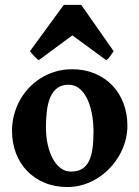

<svg xmlns="http://www.w3.org/2000/svg" viewBox="-20 -753 572 788"><path d="M363.8 -212.4Q363.8 -251 357.2 -285.9Q350.6 -320.8 337.9 -347.4Q325.2 -374 305.9 -389.6Q286.6 -405.3 261.7 -405.3Q233.9 -405.3 215.8 -392.1Q197.8 -378.9 187.3 -355.5Q176.8 -332 172.6 -300Q168.5 -268.1 168.5 -231Q168.5 -192.4 176 -159.2Q183.6 -126 197 -101.3Q210.4 -76.7 229.2 -62.7Q248 -48.8 270.5 -48.8Q297.9 -48.8 315.9 -59.3Q334 -69.8 344.5 -90.6Q355 -111.3 359.4 -141.8Q363.8 -172.4 363.8 -212.4ZM502.9 -236.8Q502.9 -204.1 493.9 -172.9Q484.9 -141.6 468.8 -113.8Q452.6 -85.9 429.9 -62.3Q407.2 -38.6 379.9 -21.5Q352.5 -4.4 321.3 5.1Q290 14.6 256.8 14.6Q205.1 14.6 163.1 -2.9Q121.1 -20.5 91.3 -51.3Q61.5 -82 45.4 -124.5Q29.3 -167 29.3 -216.8Q29.3 -249 37.4 -280.3Q45.4 -311.5 60.5 -339.6Q75.7 -367.7 97.7 -391.4Q119.6 -415 147 -432.1Q174.3 -449.2 206.8 -459Q239.3 -468.8 275.9 -468.8Q327.1 -468.8 369.1 -451.2Q411.1 -433.6 440.9 -402.6Q470.7 -371.6 486.8 -329.1Q502.9 -286.6 502.9 -236.8ZM446.3 -543Q440.4 -533.7 432.1 -522Q423.8 -510.3 415.5 -506.3L276.9 -607.9L139.6 -506.3Q135.7 -508.3 130.9 -512.5Q126 -516.6 120.8 -522Q115.7 -527.3 111.1 -533Q106.4 -538.6 103 -543L241.7 -732.9H313.5Z"/></svg>

Font: Gentium Book Basic
Style: Bold
Weight: 700
Designer: J. Victor Gaultney and Annie Olsen
Foundry: SIL International
Version: Version 1.102; 2013; Maintenance release